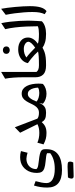

<svg xmlns="http://www.w3.org/2000/svg" viewBox="986 -1797 1285 3297"><g transform="rotate(-90 1628.5 -148.5)"><path d="M250.5 473.6Q210.4 473.6 210 436.5Q210 408.2 230 376Q355 369.1 414.1 369.1Q473.1 369.1 487.8 378.4Q502.4 387.7 502.4 412.8Q502.4 438 486.8 466.8Q459 467.8 431.4 468.5Q403.8 469.2 371.6 470.2Q339.4 471.2 304.7 472.4Q270 473.6 250.5 473.6ZM653.8 -317.9Q631.8 -324.7 601.3 -331.1Q570.8 -337.4 552.7 -337.4Q502.9 -337.4 462.4 -317.1Q421.9 -296.9 397.9 -258.5Q374 -220.2 373 -166.5Q381.8 -154.3 397 -147Q412.1 -139.6 440.4 -134.5Q468.8 -129.4 516.6 -124Q588.4 -116.7 631.8 -106.2Q675.3 -95.7 694.8 -76.7Q714.4 -57.6 714.4 -23.4V21.5Q711.4 144.5 621.1 209Q530.8 273.4 356.4 273.4Q56.2 273.4 56.2 21.5Q56.2 -39.6 64.7 -95Q73.2 -150.4 91.3 -208L166.5 -179.7Q151.4 -125 142.3 -78.4Q133.3 -31.7 133.3 7.8Q133.3 75.7 197.3 112.5Q261.2 149.4 377 149.4Q464.4 149.4 530 129.6Q595.7 109.9 646 71.8V17.1Q629.4 7.8 596.2 2.4Q563 -2.9 506.8 -7.8Q429.7 -14.6 386.2 -30.3Q342.8 -45.9 325.2 -75.9Q307.6 -106 307.6 -156.2Q307.6 -263.7 357.9 -336.2Q408.2 -408.7 487.8 -433.1Q529.8 -445.3 579.1 -445.3Q605.5 -445.3 629.6 -442.1Q653.8 -439 682.6 -431.2Z M1144.5 -147.9 997.6 -445.3 1091.3 -536.6 1239.7 -148.9Q1272.5 -122.1 1339.8 -122.1H1340.3V0H1339.8Q1273.4 0 1237.8 -16.6Q1202.1 -33.2 1180.7 -74.7Q1144.5 -33.2 1101.1 -12.9Q1057.6 7.3 992.7 7.3Q938.5 7.3 893.8 -4.4Q849.1 -16.1 797.4 -43.5L826.7 -148.9Q902.3 -115.7 994.6 -115.7Q1081.5 -115.7 1144.5 -147.9Z M1669.9 -418.5Q1715.8 -418.5 1748.3 -394.5Q1780.8 -370.6 1801.3 -330.1Q1821.8 -289.6 1831.5 -238.3Q1841.3 -187 1841.3 -132.3Q1841.3 -111.8 1840.1 -92.8Q1838.9 -73.7 1835.9 -53.7Q1801.8 -22.5 1757.6 -7.6Q1713.4 7.3 1667 7.3Q1620.1 7.3 1575 -7.8Q1529.8 -22.9 1495.6 -53.7L1510.7 -119.6Q1496.6 -85.4 1477.3 -58.3Q1458 -31.2 1425.8 -15.6Q1393.6 0 1340.3 0Q1322.8 0 1322.8 -34.2V-87.9Q1322.8 -122.1 1340.3 -122.1Q1382.8 -122.1 1411.6 -141.6Q1440.4 -161.1 1460.7 -192.6Q1481 -224.1 1496.6 -258.8Q1519 -306.6 1542 -342.5Q1564.9 -378.4 1595.5 -398.4Q1626 -418.5 1669.9 -418.5ZM1664.1 -313Q1630.9 -313 1606.4 -289.8Q1582 -266.6 1564.2 -232.4Q1546.4 -198.2 1533.2 -164.1Q1555.2 -142.1 1596.4 -129.2Q1637.7 -116.2 1681.6 -116.2Q1707 -116.2 1730.7 -121.1Q1754.4 -126 1772.5 -138.2Q1771.5 -176.3 1760.5 -216.8Q1749.5 -257.3 1726.1 -285.2Q1702.6 -313 1664.1 -313Z M2042 -771.5V-164.6Q2056.2 -145 2082.5 -133.5Q2108.9 -122.1 2156.7 -122.1H2157.2V0H2156.7Q2044.4 0 1997.3 -48.8Q1950.2 -97.7 1950.2 -180.7V-384.8Q1950.2 -476.6 1944.3 -557.1Q1938.5 -637.7 1925.8 -703.1Z M2429.2 -478.5Q2521.5 -478.5 2577.1 -432.9Q2632.8 -387.2 2632.8 -311Q2632.8 -260.7 2602.8 -216.6Q2572.8 -172.4 2526.4 -140.6Q2548.3 -131.8 2590.3 -127Q2632.3 -122.1 2695.3 -122.1H2695.8V0H2695.3Q2610.8 0 2553.7 -16.4Q2496.6 -32.7 2458 -61Q2419.9 -39.6 2381.8 -26.1Q2343.8 -12.7 2291.5 -6.3Q2239.3 0 2157.2 0Q2150.9 0 2145.3 -7.6Q2139.6 -15.1 2139.6 -34.2V-87.9Q2139.6 -106.4 2144.5 -114.3Q2149.4 -122.1 2157.2 -122.1Q2252 -122.1 2306.9 -126.2Q2361.8 -130.4 2392.6 -137.7Q2370.1 -164.6 2335.7 -197Q2301.3 -229.5 2263.4 -260Q2225.6 -290.5 2192.9 -312Q2202.6 -362.3 2235.1 -399.7Q2267.6 -437 2317.6 -457.8Q2367.7 -478.5 2429.2 -478.5ZM2438.5 -382.3Q2350.1 -382.3 2290 -337.4Q2327.6 -311 2372.3 -269.8Q2417 -228.5 2458 -187Q2504.4 -218.3 2532.2 -249Q2560.1 -279.8 2560.1 -304.2Q2560.1 -325.2 2543.2 -343Q2526.4 -360.8 2498.8 -371.6Q2471.2 -382.3 2438.5 -382.3ZM2352.1 -682.6Q2352.1 -709.5 2370.6 -725.6Q2389.2 -741.7 2416 -741.7Q2442.9 -741.7 2461.4 -725.6Q2480 -709.5 2480 -682.6Q2480 -655.8 2461.4 -639.6Q2442.9 -623.5 2416 -623.5Q2389.2 -623.5 2370.6 -639.6Q2352.1 -655.8 2352.1 -682.6Z M2879.4 -769Q2894 -701.2 2903.6 -621.6Q2913.1 -542 2917.7 -461.4Q2922.4 -380.9 2922.4 -309.6Q2922.4 -289.1 2920.9 -247.3Q2919.4 -205.6 2917 -158.2Q2914.6 -110.8 2911.6 -72.8Q2878.4 -37.1 2821.8 -18.6Q2765.1 0 2695.8 0Q2678.2 0 2678.2 -34.2V-87.9Q2678.2 -122.1 2695.8 -122.1Q2731.4 -122.1 2766.4 -126.2Q2801.3 -130.4 2826.2 -141.1Q2826.2 -237.3 2821.5 -337.4Q2816.9 -437.5 2805.9 -531Q2794.9 -624.5 2775.9 -701.2Z M3126 -771.5Q3134.8 -726.1 3143.1 -663.1Q3151.4 -600.1 3157.7 -530.5Q3164.1 -460.9 3167.7 -395Q3171.4 -329.1 3171.4 -277.8Q3171.4 -165.5 3151.1 -95.2Q3130.9 -24.9 3085 8.3L3033.7 -22.9Q3053.2 -64.9 3062 -112.5Q3070.8 -160.2 3070.8 -234.9Q3070.8 -301.3 3064.9 -379.4Q3059.1 -457.5 3048.3 -538.3Q3037.6 -619.1 3022.5 -692.4Z"/></g></svg>

Font: Pinar DS4-Medium
Style: Regular
Weight: 500
Designer: Amin Abedi
Version: Version 2.000